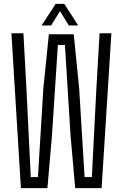

<svg xmlns="http://www.w3.org/2000/svg" viewBox="-20 -972 634 992"><path d="M88 0 39 -800H101L116.5 -515.5L139 -57H176L204 -515.5L232.5 -795H361L389 -515.5L417 -57H454.5L478 -515.5L494.5 -800H555.5L505 0H368.5L344.5 -272L315.5 -739.5H279L248.5 -272L225 0ZM195 -840.5 267.5 -952H312L384 -840.5H335.5L290 -914.5L244 -840.5Z"/></svg>

Font: Big Shoulders Text Thin Light
Style: Regular
Weight: 300
Version: Version 2.002